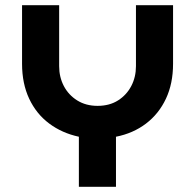

<svg xmlns="http://www.w3.org/2000/svg" viewBox="-20 -720 752 740"><path d="M284 0V-193Q219 -207 169.5 -244Q120 -281 92.5 -339.5Q65 -398 65 -474V-700H208V-465Q208 -423 226 -388.5Q244 -354 277.5 -333Q311 -312 356 -312Q402 -312 435 -333Q468 -354 486 -388.5Q504 -423 504 -465V-700H647V-474Q647 -398 619.5 -339.5Q592 -281 542.5 -243.5Q493 -206 427 -193V0Z"/></svg>

Font: MuseoModerno Thin SemiBold
Style: Regular
Weight: 600
Version: Version 1.003